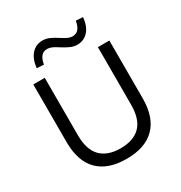

<svg xmlns="http://www.w3.org/2000/svg" viewBox="-211 -1073 1163 1233"><g transform="rotate(-30 371.0 -457.0)"><path d="M371 9Q233 9 161 -63.5Q89 -136 89 -277V-705H174V-279Q174 -172 224.5 -120.5Q275 -69 371 -69Q468 -69 518 -120.5Q568 -172 568 -279V-705H653V-277Q653 -136 581 -63.5Q509 9 371 9ZM212 -781 160 -784Q167 -849 199 -884.5Q231 -920 281 -920Q307 -920 331.5 -909Q356 -898 385 -879Q413 -861 430 -853.5Q447 -846 462 -846Q491 -846 507.5 -865.5Q524 -885 530 -923L582 -920Q576 -855 544 -819.5Q512 -784 462 -784Q437 -784 411.5 -795.5Q386 -807 356 -826Q331 -843 313 -850.5Q295 -858 280 -858Q251 -858 234.5 -838.5Q218 -819 212 -781Z"/></g></svg>

Font: Nunito Sans 10pt
Style: Regular
Weight: 400
Designer: Vernon Adams
Foundry: Vernon Adams
Version: Version 3.101;gftools[0.9.27]